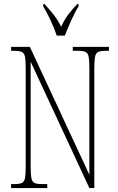

<svg xmlns="http://www.w3.org/2000/svg" viewBox="-20 -951 599 971"><path d="M36 0V-20H54Q79 -20 91 -26Q103 -32 106.5 -51Q110 -70 110 -108V-606Q110 -645 106.5 -663.5Q103 -682 91 -688Q79 -694 54 -694H36V-714H131L432 -67V-606Q432 -645 428.5 -663.5Q425 -682 413 -688Q401 -694 376 -694H348V-714H531V-694H513Q488 -694 476 -688Q464 -682 460.5 -663.5Q457 -645 457 -606V0H432L135 -639V-108Q135 -70 138.5 -51Q142 -32 154 -26Q166 -20 191 -20H219V0ZM267 -771Q256 -805 236 -847.5Q216 -890 199 -918V-931H205Q232 -901 251.5 -876.5Q271 -852 289 -816Q306 -852 324.5 -876.5Q343 -901 371 -931H377V-918Q359 -890 340 -847.5Q321 -805 308 -771Z"/></svg>

Font: Noto Serif Ethiopic ExtraCondensed Thin
Style: Regular
Weight: 100
Width: 2
Designer: Monotype Design Team
Foundry: Monotype Imaging Inc.
Version: Version 2.102; ttfautohint (v1.8.4.7-5d5b)